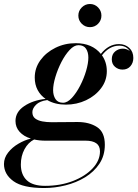

<svg xmlns="http://www.w3.org/2000/svg" viewBox="-74 -687 693 967"><path d="M320.6 -608.4Q320.6 -632.4 337.8 -649.6Q355.1 -666.9 379.1 -666.9Q403.1 -666.9 420 -649.6Q436.8 -632.4 436.8 -608.4Q436.8 -584.4 420 -567.3Q403.1 -550.2 379.1 -550.2Q355.1 -550.2 337.8 -567.3Q320.6 -584.4 320.6 -608.4ZM257.5 -160Q203.5 -160 164 -183Q126 -178 107.5 -159.5Q89 -141 89 -122Q89 -101 103.2 -90.2Q117.5 -79.5 139.5 -75.5Q161.5 -71.5 185.5 -71.5Q203 -71.5 228.2 -71.8Q253.5 -72 277.8 -72.2Q302 -72.5 316.5 -72.5Q375.5 -72.5 414.8 -47Q454 -21.5 454 42Q454 96.5 426.8 137.5Q399.5 178.5 354.8 205.8Q310 233 256 246.5Q202 260 148.5 260Q41.5 260 -6.2 225.5Q-54 191 -54 139Q-54 108 -33.2 81.5Q-12.5 55 18.8 36.8Q50 18.5 81.5 11Q45.5 0 24.8 -23Q4 -46 4 -77.5Q4 -123 47.8 -152.5Q91.5 -182 155.5 -189Q130 -206.5 115.5 -233.8Q101 -261 101 -296.5Q101 -344.5 129.5 -383.8Q158 -423 205 -446.2Q252 -469.5 307.5 -469.5Q390 -469.5 434 -415.5Q473 -465 525.5 -465Q556 -465 576.8 -446Q597.5 -427 597.5 -395Q597.5 -370.5 582.8 -353.5Q568 -336.5 543 -336.5Q521.5 -336.5 505.2 -350.5Q489 -364.5 489 -388.5Q489 -414 506 -428Q523 -442 544.5 -442Q564.5 -442 579.5 -430Q562 -457 526.5 -457Q477 -457 439.5 -408.5Q464 -374 464 -328.5Q464 -281 435.2 -242.8Q406.5 -204.5 359.5 -182.2Q312.5 -160 257.5 -160ZM243.5 -169.5Q265.5 -169.5 288 -194Q310.5 -218.5 329.5 -255.2Q348.5 -292 359.8 -330.5Q371 -369 371 -397Q371 -424 359.2 -441.8Q347.5 -459.5 321 -459.5Q299 -459.5 276.5 -435.2Q254 -411 235.2 -374.5Q216.5 -338 205 -299.5Q193.5 -261 193.5 -233Q193.5 -206.5 205.5 -188Q217.5 -169.5 243.5 -169.5ZM31 141.5Q31 192.5 60.8 220.8Q90.5 249 153 249Q230 249 292.8 224.8Q355.5 200.5 392.5 161Q429.5 121.5 429.5 75.5Q429.5 47.5 410.8 34.5Q392 21.5 358 21.5H155Q124.5 21.5 98 15.5Q68 30.5 49.5 64.5Q31 98.5 31 141.5Z"/></svg>

Font: Bodoni* 24pt Medium
Style: Italic
Weight: 500
Italic angle: -13°
Version: Version 2.3